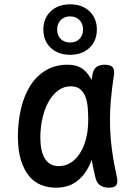

<svg xmlns="http://www.w3.org/2000/svg" viewBox="-20 -860 640 890"><path d="M239 10Q203 10 171 -2.5Q139 -15 115.5 -43Q92 -71 77.5 -116Q63 -161 63 -227Q63 -296 77.5 -357Q92 -418 120.5 -463Q149 -508 192.5 -534Q236 -560 293 -560Q341 -560 369 -536Q391 -517 405 -489Q406 -500 408 -511Q412 -538 426.5 -549Q441 -560 465 -560Q492 -560 502 -548.5Q512 -537 508 -511Q499 -453 494 -397Q489 -341 490 -283.5Q491 -226 499 -165.5Q507 -105 522 -38Q527 -14 519 -2Q511 10 485 10Q459 10 443 -2Q427 -14 422 -38Q412 -80 405 -119Q399 -103 392 -89Q370 -44 332.5 -17Q295 10 239 10ZM253 -90Q282 -90 306.5 -105Q331 -120 349.5 -148Q368 -176 378.5 -215.5Q389 -255 389 -305Q389 -330 387 -357.5Q385 -385 377.5 -407.5Q370 -430 353.5 -445Q337 -460 307 -460Q277 -460 251 -441.5Q225 -423 206.5 -391Q188 -359 177.5 -315Q167 -271 167 -221Q167 -160 188 -125Q209 -90 253 -90ZM305 -606Q249 -606 215 -638.5Q181 -671 181 -723Q181 -775 215 -807.5Q249 -840 305 -840Q361 -840 395 -807.5Q429 -775 429 -723Q429 -671 395 -638.5Q361 -606 305 -606ZM305 -663Q332 -663 348.5 -679.5Q365 -696 365 -723Q365 -750 348.5 -767Q332 -784 305 -784Q278 -784 261.5 -767Q245 -750 245 -723Q245 -696 261.5 -679.5Q278 -663 305 -663Z"/></svg>

Font: Maple Mono NL Medium
Style: Regular
Weight: 500
Monospace: yes
Designer: subframe7536
Version: Version 7.000